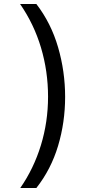

<svg xmlns="http://www.w3.org/2000/svg" viewBox="-20 -812 459 967"><path d="M82 135Q150 37 186 -80.5Q222 -198 222 -325Q222 -453 186.5 -572Q151 -691 81 -792H163Q237 -696 272.5 -574Q308 -452 308 -324Q308 -196 272.5 -77.5Q237 41 163 135Z"/></svg>

Font: hexlbangla05
Style: Book
Weight: 400
Designer: Jelle Bosma - Monotype Design Team
Foundry: Monotype Imaging Inc.
Version: Version 2.003